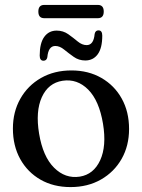

<svg xmlns="http://www.w3.org/2000/svg" viewBox="-20 -750 578 781"><path d="M270.5 -463.5Q339.5 -463.5 392.5 -433Q445.5 -402.5 475.2 -349Q505 -295.5 505 -225.5Q505 -157 474.8 -103.8Q444.5 -50.5 390.8 -19.8Q337 11 267 11Q197.5 11 144.8 -19.2Q92 -49.5 62.2 -103.2Q32.5 -157 32.5 -227Q32.5 -295 62.8 -348.5Q93 -402 146.8 -432.8Q200.5 -463.5 270.5 -463.5ZM304.5 -31.5Q361 -40.5 387.5 -98.2Q414 -156 399 -246.5Q383.5 -340.5 338.8 -385.5Q294 -430.5 234.5 -421.5Q176.5 -412.5 150.2 -354.8Q124 -297 139 -206.5Q154.5 -113 200 -67.8Q245.5 -22.5 304.5 -31.5ZM327 -504Q300.5 -504 279.8 -518.8Q259 -533.5 241 -548.2Q223 -563 205 -563Q176.5 -563 172.5 -517Q169.5 -503 157 -503Q141.5 -503 141.5 -524Q141.5 -574.5 160 -600Q178.5 -625.5 210.5 -625.5Q237 -625.5 257.8 -610.8Q278.5 -596 296.2 -581.2Q314 -566.5 332.5 -566.5Q361 -566.5 365 -612Q368 -626.5 380.5 -626.5Q396 -626.5 396 -605Q396 -554.5 377.5 -529.2Q359 -504 327 -504ZM136 -703Q136 -730 160 -730H378Q402 -730 402 -703Q402 -676 378 -676H160Q136 -676 136 -703Z"/></svg>

Font: Fraunces 72pt Soft
Style: Regular
Weight: 400
Version: Version 1.000;[b76b70a41]